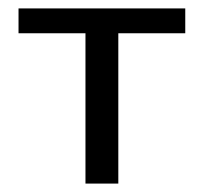

<svg xmlns="http://www.w3.org/2000/svg" viewBox="-20 -436 484 456"><path d="M420 -357H261V0H183V-357H24V-416H420Z"/></svg>

Font: Ysabeau Medium
Style: Regular
Weight: 500
Designer: Christian Thalmann (Catharsis Fonts)
Version: Version 0.003